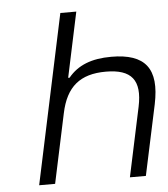

<svg xmlns="http://www.w3.org/2000/svg" viewBox="-51 -757 704 803"><g transform="rotate(-5 300.5 -355.0)"><path d="M232 -710 81 0H148L210 -291C233 -401 292 -449 400 -449C508 -449 547 -401 524 -291L462 0H529L592 -295C623 -443 571 -509 428 -509C345 -509 287 -486 247 -437H241L299 -710Z"/></g></svg>

Font: LT Wave Mono Light
Style: Italic
Weight: 300
Designer: Daniel Lyons
Version: Version 2.5 (Glyphs App)